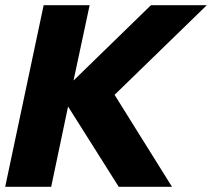

<svg xmlns="http://www.w3.org/2000/svg" viewBox="-25 -719 816 739"><path d="M143 -699H320L258 -409L556 -699H771L416 -354L637 0H432L237 -309L172 0H-5Z"/></svg>

Font: Prompt
Style: Bold Italic
Weight: 700
Italic angle: -12°
Designer: Katatrad Team
Foundry: CadsonDemak
Version: Version 1.001